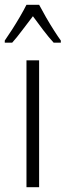

<svg xmlns="http://www.w3.org/2000/svg" viewBox="-43 -785 275 805"><path d="M121 0H68V-532H121ZM121 -765Q133 -742 150 -712.5Q167 -683 184 -656.5Q201 -630 212 -615V-606H182Q161 -629 138.5 -658.5Q116 -688 95 -717Q74 -690 50.5 -658.5Q27 -627 8 -606H-23V-615Q-9 -635 8 -661.5Q25 -688 41 -715.5Q57 -743 68 -765Z"/></svg>

Font: Noto Sans Lao UI ExtCond Light
Style: Regular
Weight: 300
Width: 2
Designer: Monotype Design Team
Foundry: Monotype Imaging Inc.
Version: Version 2.000; ttfautohint (v1.8.4.7-5d5b)